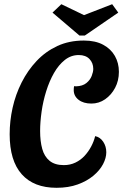

<svg xmlns="http://www.w3.org/2000/svg" viewBox="-20 -873 586 914"><path d="M249 21Q141 21 83.5 -43.5Q26 -108 26 -234Q26 -297 40 -360Q54 -423 83 -480.5Q112 -538 154.5 -583Q197 -628 253 -654Q309 -680 379 -680Q434 -680 471 -660Q508 -640 527 -606.5Q546 -573 546 -531Q546 -489 528 -455Q510 -421 480.5 -400.5Q451 -380 415 -380Q377 -380 354 -398Q331 -416 331 -444Q331 -457 333 -463Q335 -463 337.5 -462.5Q340 -462 342 -462Q373 -463 391 -477.5Q409 -492 416.5 -511.5Q424 -531 424 -545Q424 -573 406 -592Q388 -611 355 -611Q318 -611 288.5 -587.5Q259 -564 237 -525.5Q215 -487 200 -439Q185 -391 178 -341.5Q171 -292 171 -249Q171 -201 181 -164.5Q191 -128 216 -107.5Q241 -87 284 -87Q314 -87 339 -99Q364 -111 382.5 -131Q401 -151 414 -175.5Q427 -200 433 -225Q457 -220 471.5 -198Q486 -176 486 -148Q486 -121 470.5 -91.5Q455 -62 424.5 -36.5Q394 -11 350 5Q306 21 249 21ZM358 -704 230 -813 272 -853 380 -801 514 -853 543 -813 384 -704Z"/></svg>

Font: Sansita Swashed Light Medium
Style: Regular
Weight: 500
Version: Version 1.003